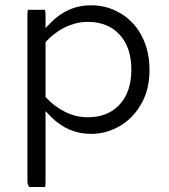

<svg xmlns="http://www.w3.org/2000/svg" viewBox="-20 -519 656 745"><path d="M320.3 -64Q274.9 -64 233.4 -84.5Q191.9 -105 159.7 -139.6L156.7 -142.6V-355.5Q172.4 -372.1 184.6 -382.3Q249 -434.1 320.3 -434.1Q398.9 -434.1 444.3 -384.3Q489.7 -335 489.7 -249Q489.7 -158.7 439.9 -108.9Q395 -64 320.3 -64ZM88.4 -481Q86.4 -474.6 86.4 -459V184.6Q86.4 197.3 93.8 206.5H154.8Q156.7 200.2 156.7 184.6V-87.9Q176.3 -67.4 178.2 -65.4Q244.6 0.5 333 0.5Q392.6 0.5 444.6 -29.8Q496.6 -60.1 528.3 -116.2Q560.1 -171.9 560.1 -247.6Q560.1 -336.4 517.1 -401.4Q487.8 -444.8 443.4 -469.7H442.9Q393.6 -498.5 333 -498.5Q241.7 -498.5 174.3 -428.2L156.7 -410.2V-459Q156.7 -473.1 154.8 -481Z"/></svg>

Font: YuPearl-ExtraLight
Style: ExtraLight
Weight: 200
Designer: Max Yao
Foundry: Max-Everyday
Version: Version 1.011; ttfautohint (v1.8.3)